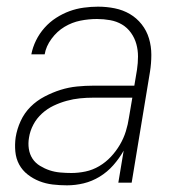

<svg xmlns="http://www.w3.org/2000/svg" viewBox="-20 -548 540 576"><path d="M181 8Q159 8 138 5.5Q117 3 98 -4.5Q79 -12 63 -24.5Q47 -37 37.5 -54.5Q28 -72 26 -93.5Q24 -115 27 -136Q31 -161 42 -185Q53 -209 71.5 -227.5Q90 -246 114 -258.5Q138 -271 162 -278.5Q186 -286 211 -288.5Q236 -291 260 -291H383L391 -339Q394 -359 394 -378.5Q394 -398 389 -416Q384 -434 373 -449.5Q362 -465 346 -474.5Q330 -484 310.5 -487.5Q291 -491 271 -491Q246 -491 221 -486Q196 -481 173.5 -467.5Q151 -454 134.5 -431.5Q118 -409 114 -385H74Q78 -406 88 -426.5Q98 -447 113.5 -464.5Q129 -482 148.5 -494.5Q168 -507 188.5 -514.5Q209 -522 231 -525Q253 -528 274 -528Q300 -528 324.5 -523Q349 -518 369.5 -506Q390 -494 405 -475Q420 -456 427 -432.5Q434 -409 434 -383.5Q434 -358 430 -333L375 0H335L351 -96Q338 -73 320 -52.5Q302 -32 279 -18Q256 -4 231 2Q206 8 181 8ZM194 -29Q215 -29 236.5 -33.5Q258 -38 277.5 -49.5Q297 -61 312.5 -77.5Q328 -94 339.5 -113.5Q351 -133 357.5 -154Q364 -175 367 -196L377 -255H260Q240 -255 220 -253Q200 -251 180 -245.5Q160 -240 141 -231Q122 -222 106 -207.5Q90 -193 80 -174Q70 -155 67 -135Q64 -118 66.5 -101.5Q69 -85 77.5 -72Q86 -59 100 -50.5Q114 -42 129 -37Q144 -32 161 -30.5Q178 -29 194 -29Z"/></svg>

Font: Iosevka Term Curly XLt Obl
Style: Regular
Weight: 200
Italic angle: -9°
Designer: Belleve Invis
Foundry: Belleve Invis
Version: Version 32.3.0